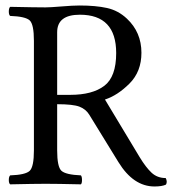

<svg xmlns="http://www.w3.org/2000/svg" viewBox="-20 -672 630 702"><path d="M272 -618.2Q189 -618.2 189 -554.2V-325.2H236.8Q317.9 -325.2 361.3 -358.2Q404.8 -391.1 404.8 -478Q404.8 -618.2 272 -618.2ZM189 -122.1Q189 -62 204.6 -47.6Q220.2 -33.2 275.9 -30.8Q279.8 -25.9 279.8 -13.9Q279.8 -2 275.9 2Q188 0 147 0Q106.9 0 17.1 2Q12.2 -2 12.2 -13.9Q12.2 -25.9 17.1 -30.8Q73.2 -32.7 88.6 -47.4Q104 -62 104 -122.1V-522.9Q104 -583 88.6 -597.4Q73.2 -611.8 17.1 -613.8Q12.2 -617.7 12.2 -629.9Q12.2 -642.1 17.1 -647Q111.3 -645 146 -645Q163.1 -645 204.6 -648.4Q246.1 -651.9 271 -651.9Q330.1 -651.9 371.1 -642.8Q412.1 -633.8 443.8 -604Q497.1 -554.2 497.1 -479Q497.1 -410.2 453.6 -366.7Q410.2 -323.2 363.8 -308.1L490.2 -98.1Q513.2 -60.1 534.2 -40.5Q555.2 -21 585.9 -21Q592.8 -7.8 586.9 2.9Q572.8 9.8 544.9 9.8Q467.8 9.8 413.1 -79.1L306.2 -252.9Q293.9 -272.9 270.5 -282Q247.1 -291 189 -291Z"/></svg>

Font: Linux Libertine O
Style: Regular
Weight: 400
Designer: Philipp H. Poll
Foundry: Philipp H. Poll
Version: Version 5.3.0